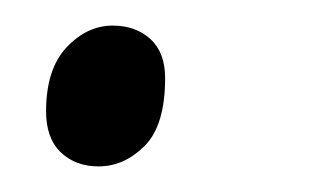

<svg xmlns="http://www.w3.org/2000/svg" viewBox="-20 -123 245 150"><path d="M57 7Q39 7 27.5 -4Q16 -15 16 -36Q16 -69 32 -86Q48 -103 68 -103Q86 -103 97.5 -92.5Q109 -82 109 -62Q109 -25 93 -9Q77 7 57 7Z"/></svg>

Font: Noto Serif Tamil SemiCondensed Light
Style: Italic
Weight: 300
Width: 4
Italic angle: -12°
Designer: Indian Type Foundry, Tom Grace, and the Monotype Design Team
Foundry: Monotype Imaging Inc.
Version: Version 2.003; ttfautohint (v1.8.4.7-5d5b)